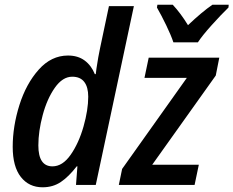

<svg xmlns="http://www.w3.org/2000/svg" viewBox="-20 -786 992 816"><path d="M34 -162Q34 -249 62.5 -339.5Q91 -430 144.5 -490Q198 -550 269 -550Q311 -550 339.5 -529Q368 -508 383 -471H387L390 -495Q398 -548 405 -580L443 -760H549L387 0H303L309 -79H306Q272 -35 238.5 -12.5Q205 10 161 10Q103 10 68.5 -34Q34 -78 34 -162ZM355 -375Q355 -416 338 -438Q321 -460 287 -460Q246 -460 213 -413Q180 -366 161.5 -297Q143 -228 143 -168Q143 -79 203 -79Q246 -79 280.5 -128.5Q315 -178 335 -248.5Q355 -319 355 -375ZM499 -68 774 -455H594L612 -541H912L897 -465L627 -86H825L807 0H485ZM647 -754 649 -766H714Q747 -731 779 -679Q839 -736 883 -766H952L951 -754Q920 -724 879.5 -679Q839 -634 821 -606H717Q707 -636 686.5 -678.5Q666 -721 647 -754Z"/></svg>

Font: Noto Sans UI NarrowMedium
Style: Italic
Weight: 500
Width: 4
Italic angle: -12°
Designer: Monotype Design Team
Foundry: Monotype Imaging Inc.
Version: Version 1.001